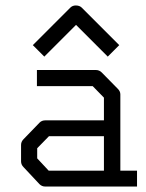

<svg xmlns="http://www.w3.org/2000/svg" viewBox="-20 -732 532 702"><path d="M121 -546 100 -567 237 -704Q245 -712 257 -712Q271 -712 279 -704L416 -567L395 -546L374 -525L258 -641L142 -525ZM360 -108V-234H159L116 -190V-153L158 -108ZM420 -108H481V-50H145Q133 -50 124 -59L66 -121Q57 -130 57 -142V-202Q57 -214 66 -223L125 -284Q133 -292 146 -292H360V-375L319 -417H115V-476H331Q343 -476 352 -467L411 -407Q420 -398 420 -387Z"/></svg>

Font: IBM 3270 Semi-Condensed
Style: Condensed
Weight: 400
Monospace: yes
Version: Version 2.3.1